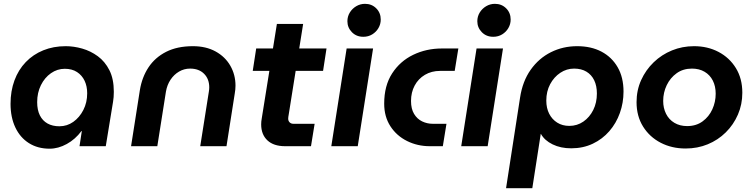

<svg xmlns="http://www.w3.org/2000/svg" viewBox="-20 -763 3927 1002"><path d="M239 13Q177 13 131 -16Q85 -45 60 -98Q35 -151 35 -221Q35 -288 55.5 -343.5Q76 -399 114.5 -439Q153 -479 206 -500.5Q259 -522 323 -522Q365 -522 409 -509.5Q453 -497 490.5 -469.5Q528 -442 551 -396.5Q574 -351 574 -284Q574 -269 573 -256.5Q572 -244 570 -232L532 0H395L407 -79H405Q373 -36 328.5 -11.5Q284 13 239 13ZM290 -104Q330 -104 362.5 -127Q395 -150 415 -189Q435 -228 435 -276Q435 -313 421.5 -341.5Q408 -370 382 -387Q356 -404 318 -404Q279 -404 246 -381Q213 -358 193.5 -318.5Q174 -279 174 -230Q174 -189 188 -161Q202 -133 228 -118.5Q254 -104 290 -104Z M664 0 710 -293Q721 -360 755 -411.5Q789 -463 847 -492.5Q905 -522 987 -522Q1055 -522 1105 -494.5Q1155 -467 1182 -420Q1209 -373 1209 -316Q1209 -307 1208 -296Q1207 -285 1205 -274L1162 0H1025L1070 -285Q1071 -291 1071.5 -296.5Q1072 -302 1072 -307Q1072 -351 1045 -378Q1018 -405 972 -405Q941 -405 914.5 -389.5Q888 -374 870 -347Q852 -320 846 -285L801 0Z M1468 0Q1408 0 1375.5 -30.5Q1343 -61 1343 -114Q1343 -129 1346 -145L1425 -638H1562L1487 -167Q1484 -151 1484 -144Q1484 -132 1491.5 -124.5Q1499 -117 1511 -117H1622L1603 0ZM1299 -393 1317 -510H1684L1666 -393Z M1709 0 1789 -510H1927L1847 0ZM1876 -571Q1840 -571 1816.5 -595Q1793 -619 1793 -652Q1793 -677 1805.5 -697.5Q1818 -718 1839 -730.5Q1860 -743 1885 -743Q1920 -743 1943.5 -719.5Q1967 -696 1967 -661Q1967 -637 1955 -616.5Q1943 -596 1922.5 -583.5Q1902 -571 1876 -571Z M2223 0Q2159 0 2104.5 -27Q2050 -54 2017.5 -104Q1985 -154 1985 -222Q1985 -316 2026.5 -380Q2068 -444 2136.5 -477Q2205 -510 2286 -510H2372L2353 -393H2277Q2232 -393 2197.5 -372.5Q2163 -352 2144 -316.5Q2125 -281 2125 -236Q2125 -195 2141 -168.5Q2157 -142 2183 -129.5Q2209 -117 2238 -117H2310L2291 0Z M2387 0 2467 -510H2605L2525 0ZM2554 -571Q2518 -571 2494.5 -595Q2471 -619 2471 -652Q2471 -677 2483.5 -697.5Q2496 -718 2517 -730.5Q2538 -743 2563 -743Q2598 -743 2621.5 -719.5Q2645 -696 2645 -661Q2645 -637 2633 -616.5Q2621 -596 2600.5 -583.5Q2580 -571 2554 -571Z M2621 219 2694 -253Q2707 -339 2749.5 -399Q2792 -459 2855 -490.5Q2918 -522 2992 -522Q3065 -522 3119 -493.5Q3173 -465 3203.5 -412Q3234 -359 3234 -285Q3234 -227 3215 -173.5Q3196 -120 3160 -78.5Q3124 -37 3073.5 -13Q3023 11 2961 11Q2906 11 2864 -9.5Q2822 -30 2803 -64H2802L2758 219ZM2951 -106Q2992 -106 3024.5 -128.5Q3057 -151 3076 -189Q3095 -227 3095 -275Q3095 -315 3081 -344Q3067 -373 3040.5 -389Q3014 -405 2976 -405Q2937 -405 2904 -383Q2871 -361 2851 -323.5Q2831 -286 2831 -238Q2831 -199 2846 -169.5Q2861 -140 2888 -123Q2915 -106 2951 -106Z M3558 12Q3486 12 3428 -18Q3370 -48 3336 -102.5Q3302 -157 3302 -230Q3302 -292 3326 -345Q3350 -398 3391.5 -438Q3433 -478 3487 -500Q3541 -522 3602 -522Q3673 -522 3730 -492Q3787 -462 3820.5 -407.5Q3854 -353 3854 -279Q3854 -218 3831 -165Q3808 -112 3767.5 -72Q3727 -32 3673.5 -10Q3620 12 3558 12ZM3566 -105Q3613 -105 3646.5 -129.5Q3680 -154 3697.5 -192.5Q3715 -231 3715 -274Q3715 -313 3700 -342.5Q3685 -372 3657 -388.5Q3629 -405 3591 -405Q3545 -405 3511.5 -381Q3478 -357 3459.5 -318.5Q3441 -280 3441 -236Q3441 -199 3456 -169Q3471 -139 3499.5 -122Q3528 -105 3566 -105Z"/></svg>

Font: MuseoModerno Thin SemiBold
Style: Italic
Weight: 600
Italic angle: -9°
Version: Version 1.003